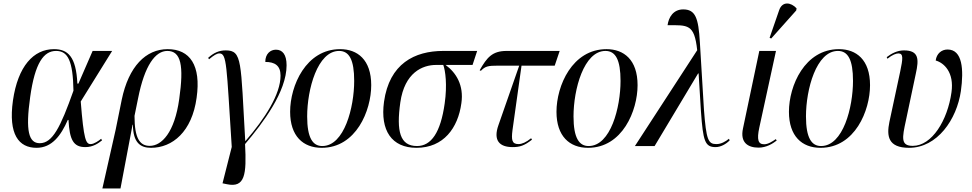

<svg xmlns="http://www.w3.org/2000/svg" viewBox="-20 -823 5480 1082"><path d="M186 10C272 10 323 -58 362 -147H366C372 -34 394 6 461 6C505 6 535 -16 555 -32L550 -41C537 -30 510 -11 491 -11C464 -11 452 -35 435 -251L612 -536H502L422 -352H416C409 -505 362 -546 284 -546C169 -546 81 -450 53 -257C26 -65 86 10 186 10ZM204 -16C142 -16 123 -85 150 -276C177 -470 227 -536 296 -536C363 -536 391 -480 394 -312C321 -106 276 -16 204 -16Z M557 239H659L727 -120H729C730 -20 770 10 831 10C952 10 1062 -81 1088 -272C1114 -455 1050 -546 925 -546C802 -546 705 -449 666 -261L632 -93ZM824 -1C768 -1 738 -43 738 -170L758 -268C795 -456 856 -536 923 -536C1000 -536 1017 -454 990 -265C964 -76 891 -1 824 -1Z M1258 215C1361 237 1370 161 1361 -11C1462 -130 1595 -306 1595 -455C1595 -517 1571 -543 1535 -543C1504 -543 1475 -520 1475 -474C1528 -474 1561 -454 1561 -397C1561 -292 1474 -156 1364 -29H1362C1336 -478 1346 -539 1252 -539C1215 -539 1185 -526 1153 -497L1158 -489C1186 -512 1202 -522 1216 -522C1259 -522 1256 -459 1286 5L1234 210Z M1793 10C1987 10 2072 -200 2072 -343C2072 -487 1994 -546 1897 -546C1704 -546 1615 -340 1615 -193C1615 -56 1688 10 1793 10ZM1796 0C1743 0 1711 -45 1711 -167C1711 -319 1769 -536 1891 -536C1948 -536 1976 -486 1976 -367C1976 -219 1921 0 1796 0Z M2327 10C2480 10 2561 -102 2580 -241C2595 -343 2550 -414 2491 -457H2643L2669 -536H2478C2316 -536 2174 -464 2144 -249C2122 -88 2187 10 2327 10ZM2330 0C2234 0 2213 -83 2236 -246C2260 -414 2361 -457 2437 -457H2478C2490 -425 2501 -345 2486 -240C2463 -76 2410 0 2330 0Z M2869 6C2909 6 2935 -2 2978 -36L2973 -44C2945 -21 2921 -11 2902 -11C2865 -11 2861 -34 2868 -89L2919 -453H3106L3134 -536H2835C2754 -536 2724 -499 2683 -427L2690 -424C2715 -450 2731 -453 2786 -453H2906L2789 -118C2758 -31 2795 6 2869 6Z M3294 10C3488 10 3573 -200 3573 -343C3573 -487 3495 -546 3398 -546C3205 -546 3116 -340 3116 -193C3116 -56 3189 10 3294 10ZM3297 0C3244 0 3212 -45 3212 -167C3212 -319 3270 -536 3392 -536C3449 -536 3477 -486 3477 -367C3477 -219 3422 0 3297 0Z M3558 0H3669L3914 -409H3917L3930 -197C3942 -26 3953 6 4013 6C4041 6 4072 -11 4092 -32L4088 -41C4068 -25 4044 -11 4017 -11C3971 -11 3960 -34 3947 -206L3924 -586C3916 -722 3899 -770 3830 -770C3774 -770 3748 -725 3742 -681C3856 -681 3893 -689 3909 -540Z M4326 -606 4467 -764 4469 -776C4438 -810 4389 -818 4371 -766L4317 -610ZM4255 9C4298 9 4334 -13 4357 -31L4352 -39C4331 -25 4309 -10 4286 -10C4253 -10 4244 -35 4259 -104L4353 -536H4259L4167 -99C4150 -20 4194 9 4255 9Z M4604 10C4798 10 4883 -200 4883 -343C4883 -487 4805 -546 4708 -546C4515 -546 4426 -340 4426 -193C4426 -56 4499 10 4604 10ZM4607 0C4554 0 4522 -45 4522 -167C4522 -319 4580 -536 4702 -536C4759 -536 4787 -486 4787 -367C4787 -219 4732 0 4607 0Z M5103 10C5262 10 5372 -150 5395 -310C5412 -431 5404 -544 5320 -544C5286 -544 5258 -521 5253 -482C5300 -469 5358 -415 5342 -303C5320 -145 5232 -1 5124 -1C5055 -1 5064 -46 5085 -143L5141 -408C5159 -489 5159 -539 5074 -539C5036 -539 5003 -521 4977 -501L4981 -492C5009 -515 5031 -522 5043 -522C5072 -522 5068 -492 5053 -420L4992 -135C4976 -57 4984 10 5103 10Z"/></svg>

Font: Noto Serif Display SemiCondensed
Style: Italic
Weight: 400
Width: 4
Italic angle: -12°
Designer: Monotype Design Team
Foundry: Monotype Imaging Inc.
Version: Version 2.009